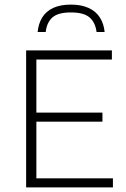

<svg xmlns="http://www.w3.org/2000/svg" viewBox="-20 -814 546 834"><path d="M93.5 0V-595H466V-555.5H138V-39.5H470.5V0ZM123.5 -285.5V-325H425V-285.5ZM143.5 -675Q147 -711.5 163.5 -738.2Q180 -765 211 -779.5Q242 -794 288 -794Q334 -794 365.5 -779.2Q397 -764.5 414 -737.8Q431 -711 434.5 -675H399.5Q394 -717 368.8 -738.5Q343.5 -760 288 -760Q232.5 -760 208 -738.5Q183.5 -717 178.5 -675Z"/></svg>

Font: Encode Sans SC ExtraLight
Style: Regular
Weight: 250
Designer: Multiple Designers
Foundry: Impallari Type
Version: Version 3.002